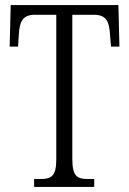

<svg xmlns="http://www.w3.org/2000/svg" viewBox="-20 -734 508 754"><path d="M114 0H350V-31H326C283 -31 264 -41 264 -111V-676H349C398 -676 409 -648 412 -599L416 -551H449L445 -714H22L18 -551H51L54 -599C57 -648 68 -676 117 -676H201V-108C201 -41 181 -31 138 -31H114Z"/></svg>

Font: Noto Serif Hebrew ExtraCondensed Light
Style: Regular
Weight: 300
Width: 2
Designer: Monotype Design Team
Foundry: Monotype Imaging Inc.
Version: Version 2.004